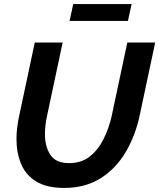

<svg xmlns="http://www.w3.org/2000/svg" viewBox="-20 -919 783 944"><path d="M295 5Q210 5 158.5 -26.5Q107 -58 84 -112.5Q61 -167 61 -235Q61 -288 74 -348L151 -710H288L211 -348Q201 -301 201 -259Q201 -199 227.5 -158Q254 -117 320 -117Q381 -117 422.5 -150.5Q464 -184 490 -237Q516 -290 529 -348L606 -710H743L666 -348Q645 -251 597.5 -170.5Q550 -90 474.5 -42.5Q399 5 295 5ZM322 -816 340 -899H627L609 -816Z"/></svg>

Font: Raleway
Style: Bold Italic
Weight: 700
Italic angle: -12°
Designer: Matt McInerney, Pablo Impallari, Rodrigo Fuenzalida
Foundry: Matt McInerney, Pablo Impallari, Rodrigo Fuenzalida
Version: Version 4.101;RELEASE